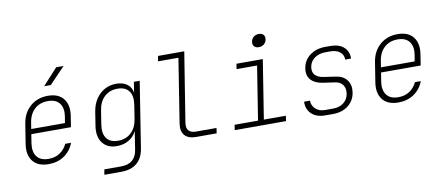

<svg xmlns="http://www.w3.org/2000/svg" viewBox="-80 -1113 3759 1622"><g transform="rotate(-10 1800.0 -302.5)"><path d="M255 10Q163 10 120 -44.5Q77 -99 91 -190L118 -360Q132 -451 193.5 -505.5Q255 -560 346 -560Q437 -560 479.5 -505.5Q522 -451 508 -360L493 -265H153L141 -190Q130 -118 161 -76Q192 -34 262 -34Q318 -34 358.5 -61Q399 -88 421 -135H471Q446 -68 389 -29Q332 10 255 10ZM160 -308H449L458 -360Q470 -432 439 -474Q408 -516 339 -516Q269 -516 224 -474.5Q179 -433 168 -360ZM330 -645 458 -785H521L387 -645Z M701 180 709 135H854Q976 135 994 15L1001 -30L1018 -141Q997 -94 952 -67Q907 -40 849 -40Q767 -40 726 -94.5Q685 -149 699 -239L718 -360Q728 -420 757.5 -465Q787 -510 832 -535Q877 -560 932 -560Q990 -560 1026 -533Q1062 -506 1069 -459L1083 -550H1133L1044 15Q1031 97 980.5 138.5Q930 180 846 180ZM866 -83Q934 -83 978.5 -124.5Q1023 -166 1034 -239L1053 -360Q1064 -434 1033.5 -475.5Q1003 -517 935 -517Q868 -517 823.5 -475.5Q779 -434 768 -360L749 -239Q738 -166 768.5 -124.5Q799 -83 866 -83Z M1521 0Q1454 0 1423 -35Q1392 -70 1402 -135L1489 -685H1314L1322 -730H1547L1452 -135Q1438 -45 1528 -45H1703L1696 0Z M1851 0 1858 -45H2059L2132 -505H1956L1963 -550H2189L2109 -45H2298L2291 0ZM2174 -655Q2148 -655 2134.5 -670Q2121 -685 2125 -710Q2129 -735 2147.5 -750Q2166 -765 2192 -765Q2218 -765 2231.5 -750Q2245 -735 2241 -710Q2237 -685 2218.5 -670Q2200 -655 2174 -655Z M2626 10Q2551 10 2509 -30.5Q2467 -71 2470 -135H2520Q2521 -92 2551.5 -63.5Q2582 -35 2634 -35H2701Q2756 -35 2792.5 -63.5Q2829 -92 2836 -140Q2843 -183 2822 -213.5Q2801 -244 2758 -250L2654 -265Q2586 -275 2552.5 -312.5Q2519 -350 2529 -411Q2540 -479 2594 -519.5Q2648 -560 2727 -560H2769Q2844 -560 2885 -523Q2926 -486 2924 -425H2874Q2875 -464 2845 -489.5Q2815 -515 2762 -515H2720Q2664 -515 2625.5 -487Q2587 -459 2580 -412Q2568 -327 2670 -312L2772 -297Q2835 -288 2866 -245.5Q2897 -203 2887 -140Q2876 -71 2823.5 -30.5Q2771 10 2693 10Z M3255 10Q3163 10 3120 -44.5Q3077 -99 3091 -190L3118 -360Q3132 -451 3193.5 -505.5Q3255 -560 3346 -560Q3437 -560 3479.5 -505.5Q3522 -451 3508 -360L3493 -265H3153L3141 -190Q3130 -118 3161 -76Q3192 -34 3262 -34Q3318 -34 3358.5 -61Q3399 -88 3421 -135H3471Q3446 -68 3389 -29Q3332 10 3255 10ZM3160 -308H3449L3458 -360Q3470 -432 3439 -474Q3408 -516 3339 -516Q3269 -516 3224 -474.5Q3179 -433 3168 -360Z"/></g></svg>

Font: NKDuy Mono Thin
Style: Italic
Weight: 100
Italic angle: -9°
Monospace: yes
Designer: NKDuy
Foundry: NKDuy
Version: Version 2.251; ttfautohint (v1.8.4.7-5d5b)